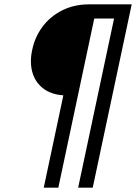

<svg xmlns="http://www.w3.org/2000/svg" viewBox="-20 -710 625 882"><path d="M271 -272Q200 -277 161 -319.5Q122 -362 122 -429Q122 -454 128 -481Q140 -540 175.5 -587.5Q211 -635 266 -662.5Q321 -690 389 -690H585L406 152H339L504 -625H413L248 152H181Z"/></svg>

Font: D-DIN
Style: DIN-Italic
Weight: 400
Italic angle: -12°
Designer: Charles Nix
Foundry: Datto Inc.
Version: Version 1.00